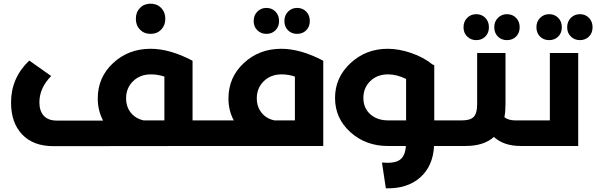

<svg xmlns="http://www.w3.org/2000/svg" viewBox="-20 -793 3239 1043"><path d="M855.5 -632Q833 -609 798 -609Q763 -609 740.5 -632Q718 -655 718 -691Q718 -727 740.5 -750Q763 -773 798 -773Q833 -773 855.5 -750Q878 -727 878 -691Q878 -655 855.5 -632ZM1142 -139Q1162 -139 1162 -70Q1162 0 1142 0L270 1Q161 1 100.5 -62.5Q40 -126 40 -236Q40 -370 139 -464L258 -380Q194 -315 194 -237Q194 -190 218 -164Q242 -138 288 -138H540Q511 -193 511 -258Q511 -373 594.5 -450.5Q678 -528 798 -528Q903 -528 1026 -463V-139ZM665 -259Q665 -213 690.5 -181Q716 -149 760 -139H873V-377Q837 -389 800 -389Q741 -389 703 -352Q665 -315 665 -259Z M1427 -609Q1398 -609 1378 -628.5Q1358 -648 1358 -679Q1358 -710 1378 -730Q1398 -750 1427 -750Q1457 -750 1476.5 -730Q1496 -710 1496 -679Q1496 -648 1476.5 -628.5Q1457 -609 1427 -609ZM1594 -750Q1624 -750 1643.5 -730Q1663 -710 1663 -679Q1663 -648 1643.5 -628.5Q1624 -609 1594 -609Q1564 -609 1544.5 -628.5Q1525 -648 1525 -679Q1525 -710 1545 -730Q1565 -750 1594 -750ZM1508 -528Q1613 -528 1736 -463V0H1142Q1122 0 1122 -70Q1122 -139 1142 -139H1250Q1221 -192 1221 -258Q1221 -373 1304.5 -450.5Q1388 -528 1508 -528ZM1375 -259Q1375 -213 1401 -180.5Q1427 -148 1471 -139H1582V-377Q1547 -389 1510 -389Q1451 -389 1413 -352Q1375 -315 1375 -259Z M2442 -139Q2462 -139 2462 -70Q2462 0 2442 0H2338Q2332 110 2262 171.5Q2192 233 2076 230L2055 90Q2121 96 2151 76Q2181 56 2185 0H2086Q1967 0 1883.5 -75Q1800 -150 1800 -261Q1800 -372 1884 -450Q1968 -528 2086 -528Q2147 -528 2214 -505Q2281 -482 2329 -443L2339 -439V-139ZM2088 -139H2186V-364Q2136 -389 2088 -389Q2029 -389 1991.5 -352.5Q1954 -316 1954 -261Q1954 -206 1991.5 -172.5Q2029 -139 2088 -139Z M2567 -575Q2538 -575 2518 -594.5Q2498 -614 2498 -645Q2498 -676 2518 -696Q2538 -716 2567 -716Q2597 -716 2616.5 -696Q2636 -676 2636 -645Q2636 -614 2616.5 -594.5Q2597 -575 2567 -575ZM2734 -716Q2764 -716 2783.5 -696Q2803 -676 2803 -645Q2803 -614 2783.5 -594.5Q2764 -575 2734 -575Q2704 -575 2684.5 -594.5Q2665 -614 2665 -645Q2665 -676 2685 -696Q2705 -716 2734 -716ZM2861 -139Q2881 -139 2881 -70Q2881 0 2861 0H2808Q2717 0 2663 -49Q2608 0 2509 0H2442Q2422 0 2422 -70Q2422 -139 2442 -139H2490Q2536 -139 2554 -159Q2572 -179 2572 -226V-505H2726V-225Q2726 -188 2720 -156Q2743 -139 2778 -139Z M2963 -716Q2993 -716 3012.5 -696Q3032 -676 3032 -645Q3032 -614 3012.5 -594.5Q2993 -575 2963 -575Q2933 -575 2913.5 -594.5Q2894 -614 2894 -645Q2894 -676 2914 -696Q2934 -716 2963 -716ZM3130 -716Q3160 -716 3179.5 -696Q3199 -676 3199 -645Q3199 -614 3179.5 -594.5Q3160 -575 3130 -575Q3101 -575 3081 -594.5Q3061 -614 3061 -645Q3061 -676 3081 -696Q3101 -716 3130 -716ZM2967 -139V-505H3121V0H2861Q2841 0 2841 -70Q2841 -139 2861 -139Z"/></svg>

Font: Montserrat-Arabic SemiBold
Style: Regular
Weight: 600
Designer: Mohamed Gaber
Foundry: Kief Type Foundry
Version: Version 5.008;PS 005.008;hotconv 1.0.88;makeotf.lib2.5.64775